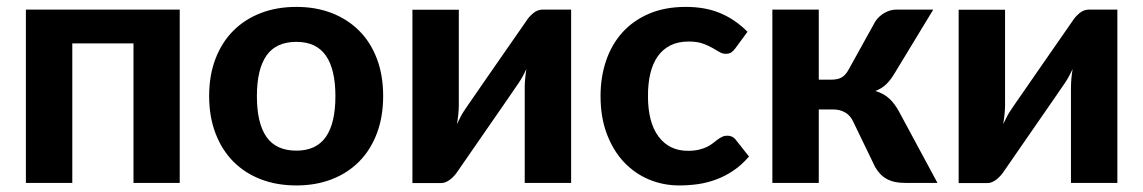

<svg xmlns="http://www.w3.org/2000/svg" viewBox="-20 -544 3400 571"><path d="M514.5 0H377V-415H195V0H57V-515.5H514.5Z M861.5 -523.5Q919.5 -523.5 967 -505Q1014.5 -486.5 1048.5 -452.2Q1082.5 -418 1101 -369Q1119.5 -320 1119.5 -258.5Q1119.5 -197 1101 -147.8Q1082.5 -98.5 1048.5 -64Q1014.5 -29.5 967 -11Q919.5 7.5 861.5 7.5Q803 7.5 755.2 -11Q707.5 -29.5 673.5 -64Q639.5 -98.5 620.8 -147.8Q602 -197 602 -258.5Q602 -320 620.8 -369Q639.5 -418 673.5 -452.2Q707.5 -486.5 755.2 -505Q803 -523.5 861.5 -523.5ZM861.5 -96Q920.5 -96 949 -136.8Q977.5 -177.5 977.5 -258Q977.5 -338 949 -378.8Q920.5 -419.5 861.5 -419.5Q801 -419.5 772.5 -378.8Q744 -338 744 -258Q744 -177.5 772.5 -136.8Q801 -96 861.5 -96Z M1678.5 -515.5V0H1540.5V-283.5Q1540.5 -295 1541.8 -309.8Q1543 -324.5 1545.5 -339Q1534 -314 1522 -296.5Q1521 -295.5 1513 -283.5Q1505 -271.5 1492 -252.8Q1479 -234 1462.8 -210.5Q1446.5 -187 1429.5 -162.5Q1390 -105.5 1340 -33Q1336 -27 1330.8 -21.2Q1325.5 -15.5 1319.2 -10.5Q1313 -5.5 1306 -2.5Q1299 0.5 1291 0.5H1206.5V-515H1344.5V-231.5Q1344.5 -219.5 1343 -204.5Q1341.5 -189.5 1339 -175Q1345 -188 1351 -199Q1357 -210 1363 -218.5Q1363.5 -219.5 1371.8 -231.5Q1380 -243.5 1393 -262.2Q1406 -281 1422.2 -304.5Q1438.5 -328 1455.5 -352.5Q1495 -409.5 1545.5 -482Q1553 -494 1565.8 -504.8Q1578.5 -515.5 1594.5 -515.5Z M2167 -400.5Q2161 -392.5 2155 -388.2Q2149 -384 2138 -384Q2128 -384 2118.8 -389.8Q2109.5 -395.5 2097.5 -402.2Q2085.5 -409 2069 -414.8Q2052.5 -420.5 2028 -420.5Q1997 -420.5 1974.2 -409.2Q1951.5 -398 1936.5 -377Q1921.5 -356 1914.2 -326Q1907 -296 1907 -258.5Q1907 -179.5 1938.8 -137.5Q1970.5 -95.5 2025.5 -95.5Q2044.5 -95.5 2058.2 -98.8Q2072 -102 2082.2 -107Q2092.5 -112 2100 -118Q2107.5 -124 2114.2 -129Q2121 -134 2127.8 -137.2Q2134.5 -140.5 2143 -140.5Q2159 -140.5 2168 -128.5L2207.5 -78.5Q2185.5 -53 2160.5 -36.2Q2135.5 -19.5 2108.8 -9.8Q2082 0 2054.5 3.8Q2027 7.5 2000 7.5Q1952.5 7.5 1910 -10.2Q1867.5 -28 1835.5 -62Q1803.5 -96 1784.8 -145.5Q1766 -195 1766 -258.5Q1766 -315 1782.5 -363.5Q1799 -412 1831 -447.5Q1863 -483 1910.2 -503.2Q1957.5 -523.5 2019.5 -523.5Q2078.5 -523.5 2123 -504.5Q2167.5 -485.5 2203 -449.5Z M2583 -480Q2593 -495.5 2610.2 -505.5Q2627.5 -515.5 2646.5 -515.5H2755.5L2640.5 -326Q2628 -305 2615 -292.8Q2602 -280.5 2583.5 -273.5Q2609 -265.5 2625 -250.5Q2641 -235.5 2653.5 -212.5L2768 0H2673Q2655 0 2641.2 -3Q2627.5 -6 2616.8 -12Q2606 -18 2598 -26.5Q2590 -35 2583 -46.5L2517 -183Q2508.5 -201 2493 -209.8Q2477.5 -218.5 2458 -218.5H2415V0H2277V-515.5H2415V-307H2451Q2472 -307 2483.8 -314.2Q2495.5 -321.5 2504 -337.5Z M3303 -515.5V0H3165V-283.5Q3165 -295 3166.2 -309.8Q3167.5 -324.5 3170 -339Q3158.5 -314 3146.5 -296.5Q3145.5 -295.5 3137.5 -283.5Q3129.5 -271.5 3116.5 -252.8Q3103.5 -234 3087.2 -210.5Q3071 -187 3054 -162.5Q3014.5 -105.5 2964.5 -33Q2960.5 -27 2955.2 -21.2Q2950 -15.5 2943.8 -10.5Q2937.5 -5.5 2930.5 -2.5Q2923.5 0.5 2915.5 0.5H2831V-515H2969V-231.5Q2969 -219.5 2967.5 -204.5Q2966 -189.5 2963.5 -175Q2969.5 -188 2975.5 -199Q2981.5 -210 2987.5 -218.5Q2988 -219.5 2996.2 -231.5Q3004.5 -243.5 3017.5 -262.2Q3030.5 -281 3046.8 -304.5Q3063 -328 3080 -352.5Q3119.5 -409.5 3170 -482Q3177.5 -494 3190.2 -504.8Q3203 -515.5 3219 -515.5Z"/></svg>

Font: Lato 2
Style: Regular
Weight: 800
Designer: Lukasz Dziedzic with Adam Twardoch and Botio Nikoltchev
Foundry: tyPoland Lukasz Dziedzic
Version: Version 2.015; 2015-08-06; http://www.latofonts.com/